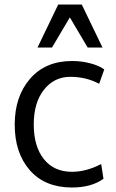

<svg xmlns="http://www.w3.org/2000/svg" viewBox="-20 -816 513 847"><path d="M44.9 0ZM296.4 11.2Q177.7 10.7 111.3 -65.4Q44.9 -141.6 44.9 -266.1Q44.9 -390.6 112.8 -468.8Q180.7 -546.9 298.3 -546.9Q339.8 -546.9 378.7 -536.6Q417.5 -526.4 439.9 -509.8L417.5 -446.3Q360.4 -477.1 289.8 -477.1Q219.2 -477.1 174.1 -420.4Q128.9 -363.8 128.9 -266.8Q128.9 -169.9 173.6 -114Q218.3 -58.1 297.4 -58.1Q360.4 -58.1 426.3 -92.3L436.5 -27.3Q383.3 11.2 296.4 11.2ZM145.5 -606.4 236.8 -795.9H340.8L432.1 -606.4H366.7L288.1 -739.3L209.5 -606.4Z"/></svg>

Font: Oxygen
Style: Normal
Weight: 400
Designer: Vernon Adams
Foundry: Vernon Adams
Version: Version Release 0.2.2 webfont; ttfautohint (v0.8.52-bc40) -l